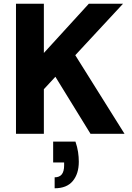

<svg xmlns="http://www.w3.org/2000/svg" viewBox="-20 -720 711 1033"><path d="M66 0V-700H216V-435L458 -700H642L385 -423L650 0H467L278 -307L216 -240V0ZM274 293V234Q300 234 312.5 218Q325 202 325 170V154H266V42H386Q396 71 400 98Q404 125 404 150Q404 215 371.5 254Q339 293 274 293Z"/></svg>

Font: DM Sans 20pt Black
Style: Regular
Weight: 900
Version: Version 4.004;gftools[0.9.30]